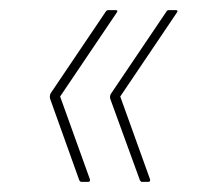

<svg xmlns="http://www.w3.org/2000/svg" viewBox="-20 -453 395 380"><path d="M141 -93Q139 -93 137 -96L79 -258Q78 -263 80 -268L190 -431Q192 -433 194 -433H208Q211 -433 212 -432Q213 -431 211 -428L99 -262L158 -98Q159 -93 154 -93ZM261 -93Q259 -93 257 -96L198 -258Q197 -264 200 -268L310 -431Q311 -433 314 -433H328Q330 -433 331 -432Q332 -431 330 -428L218 -262L277 -98Q278 -93 273 -93Z"/></svg>

Font: Sofia Sans Condensed Thin
Style: Italic
Weight: 250
Italic angle: -9°
Version: Version 4.100